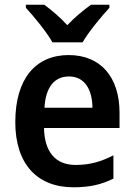

<svg xmlns="http://www.w3.org/2000/svg" viewBox="-20 -786 570 816"><path d="M203 -606H331C356 -650 411 -716 445 -753V-766H367C334 -742 300 -715 266 -679C234 -714 198 -744 168 -766H90V-753C125 -715 179 -649 203 -606ZM272 -552C132 -552 45 -452 45 -267C45 -89 138 10 292 10C362 10 412 -2 462 -27V-126C408 -98 361 -85 301 -85C216 -85 169 -140 167 -242H488V-307C488 -458 408 -552 272 -552ZM273 -461C340 -461 372 -406 373 -328H169C174 -418 213 -461 273 -461Z"/></svg>

Font: Noto Sans Arabic SemCond SemBd
Style: Regular
Weight: 600
Width: 4
Designer: Monotype Design Team, Nadine Chahine, Nizar Qandah and Khaled Hosny
Foundry: Monotype Imaging Inc.
Version: Version 2.012